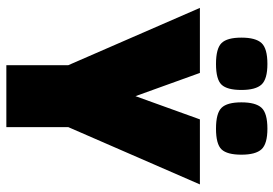

<svg xmlns="http://www.w3.org/2000/svg" viewBox="-152 -732 883 620"><g transform="rotate(90 290.0 -421.5)"><path d="M5 0ZM575 -625 390 -200V0H190V-200L5 -625H215L290 -417L365 -625ZM101 -759Q101 -805 118.5 -824Q136 -843 186 -843Q235 -843 252.5 -824Q270 -805 270 -759Q270 -713 253 -695Q236 -677 186 -677Q136 -677 118.5 -695Q101 -713 101 -759ZM310 -759Q310 -805 327.5 -824Q345 -843 395 -843Q444 -843 461.5 -824Q479 -805 479 -759Q479 -713 462 -695Q445 -677 395 -677Q345 -677 327.5 -695Q310 -713 310 -759Z"/></g></svg>

Font: Changa Black
Style: Regular
Weight: 900
Designer: Eduardo Rodriguez Tunni
Foundry: Eduardo Rodriguez Tunni
Version: Version 2.001; ttfautohint (v1.5.10-5e6f)